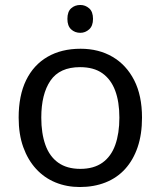

<svg xmlns="http://www.w3.org/2000/svg" viewBox="-20 -742 645 772"><path d="M303 -722Q323 -722 338.5 -708.5Q354 -695 354 -666Q354 -638 338.5 -624Q323 -610 303 -610Q281 -610 266 -624Q251 -638 251 -666Q251 -695 266 -708.5Q281 -722 303 -722ZM551 -269Q551 -202 533.5 -150.5Q516 -99 483.5 -63Q451 -27 404.5 -8.5Q358 10 301 10Q248 10 203 -8.5Q158 -27 125 -63Q92 -99 73.5 -150.5Q55 -202 55 -269Q55 -358 85 -419.5Q115 -481 171 -513.5Q227 -546 304 -546Q377 -546 432.5 -513.5Q488 -481 519.5 -419.5Q551 -358 551 -269ZM146 -269Q146 -206 162.5 -159.5Q179 -113 214 -88Q249 -63 303 -63Q357 -63 392 -88Q427 -113 443.5 -159.5Q460 -206 460 -269Q460 -333 443 -378Q426 -423 391.5 -447.5Q357 -472 302 -472Q220 -472 183 -418Q146 -364 146 -269Z"/></svg>

Font: eng115
Style: Regular
Weight: 400
Designer: Monotype Design Team
Foundry: Monotype Imaging Inc.
Version: Version 2.013